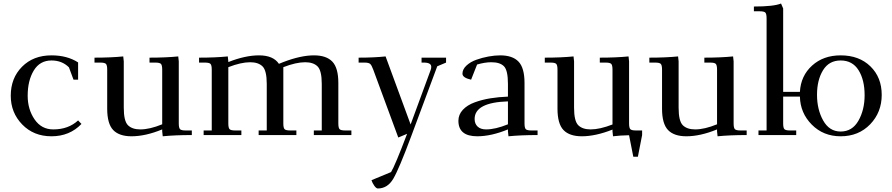

<svg xmlns="http://www.w3.org/2000/svg" viewBox="-20 -766 5059 1089"><path d="M41 -223Q41 -323 105 -387.5Q169 -452 272 -452Q361 -452 423 -412V-314H397L371 -384Q332 -423 272 -423Q206 -423 171.5 -366Q137 -309 137 -223Q137 -146 176 -89Q215 -32 282 -32Q368 -32 423 -83L442 -63Q375 7 272 7Q171 7 106 -60Q41 -127 41 -223Z M516 -411V-439Q609 -439 679 -446L682 -418V-155Q682 -79 706 -55.5Q730 -32 776 -32Q829 -32 900 -61V-371Q900 -396 893 -403.5Q886 -411 861 -411H828V-439Q921 -439 991 -446L994 -418V-66Q994 -41 1001 -33.5Q1008 -26 1033 -26H1068V0Q973 0 903 7L900 -21V-32Q805 7 726 7Q656 7 622 -28.5Q588 -64 588 -150V-371Q588 -396 581 -403.5Q574 -411 549 -411Z M1109 -411V-439Q1202 -439 1272 -446L1275 -418V-414Q1371 -452 1449 -452Q1530 -452 1562 -404L1587 -414Q1686 -452 1761 -452Q1831 -452 1865 -416.5Q1899 -381 1899 -295V-66Q1899 -41 1906 -33.5Q1913 -26 1938 -26H1973V0H1760V-26H1805V-290Q1805 -366 1781 -389.5Q1757 -413 1711 -413Q1659 -413 1587 -385V-66Q1587 -41 1594 -33.5Q1601 -26 1626 -26H1661V0H1447V-26H1493V-290Q1493 -366 1469 -389.5Q1445 -413 1399 -413Q1347 -413 1275 -385V-66Q1275 -41 1282 -33.5Q1289 -26 1314 -26H1349V0H1135V-26H1181V-371Q1181 -396 1174 -403.5Q1167 -411 1142 -411Z M2014 -411V-439Q2102 -439 2167 -446L2309 -60L2423 -370Q2426 -378 2426 -387Q2426 -411 2384 -411H2371V-439H2510V-411L2460 -390L2313 5Q2243 193 2210.5 248Q2178 303 2123 303Q2114 303 2103 287.5Q2092 272 2087 256L2198 210Q2220 175 2289 -7L2239 14L2097 -371Q2088 -396 2079.5 -403.5Q2071 -411 2048 -411Z M2580 -81Q2580 -116 2605 -143Q2630 -170 2672.5 -185.5Q2715 -201 2762 -208.5Q2809 -216 2861 -218V-290Q2861 -367 2838.5 -390Q2816 -413 2767 -413Q2730 -413 2686 -400L2652 -314Q2603 -325 2603 -348Q2603 -373 2625.5 -394Q2648 -415 2681.5 -427Q2715 -439 2750.5 -445.5Q2786 -452 2817 -452Q2887 -452 2921 -416.5Q2955 -381 2955 -295V-66Q2955 -41 2962 -33.5Q2969 -26 2994 -26H3029V0Q2934 0 2864 7L2861 -21V-32Q2766 7 2687 7Q2580 7 2580 -81ZM2672 -91Q2672 -64 2689 -48Q2706 -32 2737 -32Q2790 -32 2861 -61V-191Q2672 -185 2672 -91Z M3070 -411V-439Q3163 -439 3233 -446L3236 -418V-155Q3236 -79 3260 -55.5Q3284 -32 3330 -32Q3382 -32 3454 -60V-371Q3454 -396 3447 -403.5Q3440 -411 3415 -411H3382V-439Q3475 -439 3545 -446L3548 -418V-66Q3548 -41 3555 -33.5Q3562 -26 3587 -26H3622V0L3598 123H3572L3548 1Q3495 2 3457 7L3454 -21V-31Q3358 7 3280 7Q3210 7 3176 -28.5Q3142 -64 3142 -150V-371Q3142 -396 3135 -403.5Q3128 -411 3103 -411Z M3663 -411V-439Q3756 -439 3826 -446L3829 -418V-155Q3829 -79 3853 -55.5Q3877 -32 3923 -32Q3976 -32 4047 -61V-371Q4047 -396 4040 -403.5Q4033 -411 4008 -411H3975V-439Q4068 -439 4138 -446L4141 -418V-66Q4141 -41 4148 -33.5Q4155 -26 4180 -26H4215V0Q4120 0 4050 7L4047 -21V-32Q3952 7 3873 7Q3803 7 3769 -28.5Q3735 -64 3735 -150V-371Q3735 -396 3728 -403.5Q3721 -411 3696 -411Z M4256 -702V-729Q4368 -729 4410 -746L4422 -718V-245H4517Q4522 -336 4586 -394Q4650 -452 4748 -452Q4853 -452 4917 -389.5Q4981 -327 4981 -228Q4981 -129 4915.5 -61Q4850 7 4748 7Q4650 7 4584.5 -59Q4519 -125 4517 -218H4422V-66Q4422 -41 4429 -33.5Q4436 -26 4461 -26H4496V0H4282V-26H4328V-662Q4328 -687 4321 -694.5Q4314 -702 4289 -702ZM4614 -228Q4614 -145 4649 -82.5Q4684 -20 4748 -20Q4814 -20 4849 -81.5Q4884 -143 4884 -226Q4884 -313 4849.5 -368Q4815 -423 4748 -423Q4682 -423 4648 -367.5Q4614 -312 4614 -228Z"/></svg>

Font: Dihjauti
Style: Bold
Weight: 700
Designer: T. Christopher White
Version: Version 3.0.0